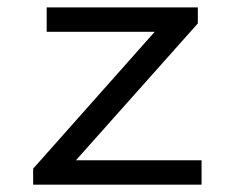

<svg xmlns="http://www.w3.org/2000/svg" viewBox="-20 -506 640 526"><path d="M70.8 0V-43.9L403.8 -418.9H107.9V-485.8H522V-441.9L188 -66.9H532.2V0Z"/></svg>

Font: SourceCodePro-Regular
Style: Regular
Weight: 400
Monospace: yes
Designer: Paul D. Hunt
Foundry: Adobe Systems Incorporated
Version: Version 1.009;PS 1.000;hotconv 1.0.70;makeotf.lib2.5.5900